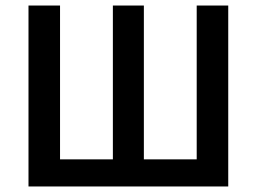

<svg xmlns="http://www.w3.org/2000/svg" viewBox="-20 -674 928 694"><path d="M83 0V-654H197V-98H388V-654H500V-98H691V-654H805V0Z"/></svg>

Font: Giro Semibold
Style: Regular
Weight: 600
Designer: Paul D. Hunt
Foundry: Adobe Systems Incorporated
Version: Version 1.000;PS 1.0;hotconv 1.0.88;makeotf.lib2.5.647800